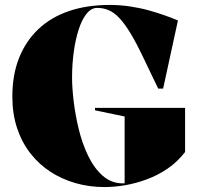

<svg xmlns="http://www.w3.org/2000/svg" viewBox="-20 -743 800 778"><path d="M365 -296V-306H730V-127Q699 -87 659.5 -60Q620 -33 575.5 -16.5Q531 0 487 7.5Q443 15 403 15Q342 15 286 -1Q230 -17 183.5 -47.5Q137 -78 102.5 -122.5Q68 -167 49 -224.5Q30 -282 30 -352Q30 -439 57 -507.5Q84 -576 135 -624.5Q186 -673 259 -698Q332 -723 425 -723Q466 -723 506.5 -717Q547 -711 583 -701Q619 -691 649.5 -680Q680 -669 701 -660L641 -384H621L561 -509Q533 -568 509.5 -607Q486 -646 464.5 -669Q443 -692 421 -701.5Q399 -711 374 -711Q350 -711 331 -687.5Q312 -664 299 -624Q286 -584 279 -533.5Q272 -483 272 -428Q272 -388 278.5 -333Q285 -278 299 -220Q313 -162 337 -112Q361 -62 396 -31Q431 0 478 0Q480 0 482 0Q484 0 485 0V-271Z"/></svg>

Font: Kalnia Thin
Style: Regular
Weight: 100
Version: Version 1.105